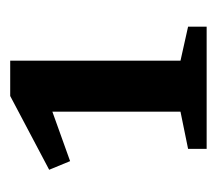

<svg xmlns="http://www.w3.org/2000/svg" viewBox="-44 -694 416 367"><g transform="rotate(-90 163.5 -510.0)"><path d="M134 -372.5V-666L158 -626L39.5 -583.5L23 -623.5L164 -698H231.5V-372.5L296.5 -358V-322.5H63V-358Z"/></g></svg>

Font: Newsreader 9pt Medium
Style: Regular
Weight: 500
Designer: Hugues Gentile
Foundry: Production Type
Version: Version 1.003